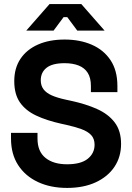

<svg xmlns="http://www.w3.org/2000/svg" viewBox="-20 -908 646 942"><path d="M309 14Q228 14 166 -15Q104 -44 69 -98Q34 -152 34 -228V-256H164V-228Q164 -165 203 -133.5Q242 -102 309 -102Q377 -102 410.5 -129Q444 -156 444 -198Q444 -227 427.5 -245Q411 -263 379.5 -274.5Q348 -286 303 -296L280 -301Q208 -317 156.5 -341.5Q105 -366 77.5 -406Q50 -446 50 -510Q50 -574 80.5 -619.5Q111 -665 166.5 -689.5Q222 -714 297 -714Q372 -714 430.5 -688.5Q489 -663 522.5 -612.5Q556 -562 556 -486V-456H426V-486Q426 -526 410.5 -550.5Q395 -575 366 -586.5Q337 -598 297 -598Q237 -598 208.5 -575.5Q180 -553 180 -514Q180 -488 193.5 -470Q207 -452 234 -440Q261 -428 303 -419L326 -414Q401 -398 456.5 -373Q512 -348 543 -307Q574 -266 574 -202Q574 -138 541.5 -89.5Q509 -41 449.5 -13.5Q390 14 309 14ZM109 -758 223 -888H379L493 -758H359L310 -824H292L243 -758Z"/></svg>

Font: Space Grotesk
Style: Bold
Weight: 700
Designer: Florian Karsten
Foundry: Florian Karsten
Version: Version 2.000